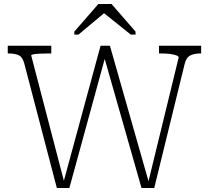

<svg xmlns="http://www.w3.org/2000/svg" viewBox="-20 -940 1050 966"><path d="M19 -710H238V-671H225Q201 -671 181 -670Q161 -669 149 -667Q137 -665 137 -661L307 -9L295 -7L486 -710H533L733 -8L722 -7L879 -651Q879 -657 867 -661.5Q855 -666 835.5 -668.5Q816 -671 792 -671H780V-710H992V-671H986Q958 -671 937.5 -661Q917 -651 909 -618L756 6H692L499 -671L516 -677L329 6H266L102 -621Q93 -654 73.5 -662.5Q54 -671 24 -671H19ZM541 -920H475L354 -781V-766H375L523 -890H483L638 -766H662V-781Z"/></svg>

Font: Roboto Serif 20pt Thin
Style: Regular
Weight: 250
Version: Version 1.008